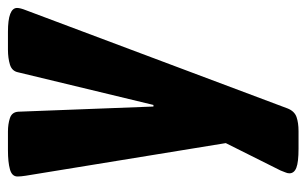

<svg xmlns="http://www.w3.org/2000/svg" viewBox="-164 -401 771 483"><g transform="rotate(-90 221.5 -159.5)"><path d="M89 206Q55 206 41 200.5Q27 195 27 183Q27 178 29.5 172.5Q32 167 34 161L103 23L21 -480Q20 -486 19.5 -491.5Q19 -497 19 -501Q19 -515 37 -520Q55 -525 85 -525H132Q151 -525 166 -520Q181 -515 182 -499L195 -159H199L281 -499Q284 -515 300.5 -520Q317 -525 338 -525H383Q443 -525 443 -502Q443 -494 437 -479L190 179Q183 196 168.5 201Q154 206 133 206Z"/></g></svg>

Font: Asap Condensed Condensed ExtraBold
Style: Italic
Weight: 800
Width: 3
Italic angle: -6°
Designer: Pablo Cosgaya
Foundry: Omnibus-Type
Version: Version 3.001; ttfautohint (v1.8.4.7-5d5b)